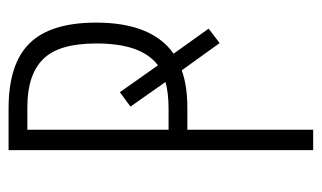

<svg xmlns="http://www.w3.org/2000/svg" viewBox="-172 -582 754 450"><g transform="rotate(-90 205.0 -357.0)"><path d="M126 -338.9H173.8Q212.9 -338.9 237.8 -346.2L180.2 -428.2L213.9 -453.1L276.9 -363.8Q302.7 -383.3 315.4 -418.9Q328.1 -454.6 328.1 -508.8Q328.1 -595.7 292 -632.3Q255.4 -669.9 179.2 -669.9H126ZM377 -508.8Q377 -378.4 304.2 -327.1L362.8 -245.1L329.1 -219.2L265.1 -308.1Q229.5 -294.9 176.8 -294.9H126V0H78.1V-713.9H175.8Q280.3 -713.9 328.6 -664.6Q377 -615.2 377 -508.8Z"/></g></svg>

Font: Germano
Style: Regular
Weight: 300
Width: 3
Foundry: Ascender Corporation
Version: Version 1.10; ttfautohint (v1.5)